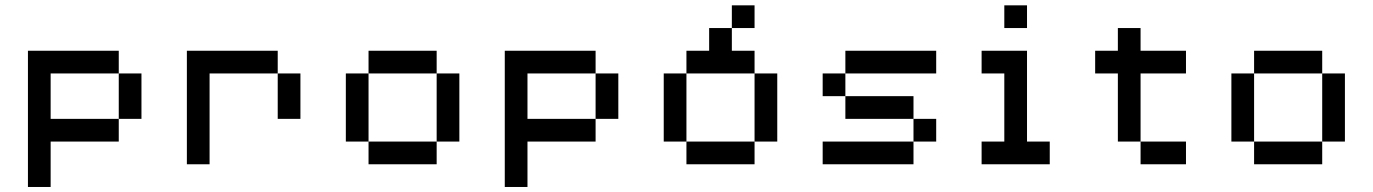

<svg xmlns="http://www.w3.org/2000/svg" viewBox="-20 -628 5248 734"><path d="M434 -347.2H520.8V-173.6H434ZM173.6 -347.2V-173.6H434V-86.8H173.6V86.8H86.8V-434H434V-347.2Z M1041.7 -347.2H781.2V0H694.4V-434H1041.7ZM1041.7 -347.2H1128.5V-173.6H1041.7Z M1649.3 -347.2H1736.1V-86.8H1649.3ZM1649.3 0H1388.9V-86.8H1649.3ZM1649.3 -347.2H1388.9V-434H1649.3ZM1388.9 -86.8H1302.1V-347.2H1388.9Z M2256.9 -347.2H2343.8V-173.6H2256.9ZM1996.5 -347.2V-173.6H2256.9V-86.8H1996.5V86.8H1909.7V-434H2256.9V-347.2Z M2864.6 -347.2H2604.2V-434H2691V-520.8H2777.8V-434H2864.6ZM2777.8 -607.6H2864.6V-520.8H2777.8ZM2604.2 -86.8H2517.4V-347.2H2604.2ZM2604.2 -86.8H2864.6V0H2604.2ZM2864.6 -347.2H2951.4V-86.8H2864.6Z M3211.8 -260.4H3472.2V-173.6H3211.8ZM3472.2 -86.8V0H3125V-86.8ZM3559 -347.2H3211.8V-434H3559ZM3472.2 -173.6H3559V-86.8H3472.2ZM3211.8 -260.4H3125V-347.2H3211.8Z M3732.6 0V-86.8H3819.4V-347.2H3732.6V-434H3906.2V-86.8H3993.1V0ZM3819.4 -520.8V-607.6H3906.2V-520.8Z M4340.3 -86.8H4513.9V0H4340.3ZM4340.3 -86.8H4253.5V-347.2H4166.7V-434H4253.5V-520.8H4340.3V-434H4513.9V-347.2H4340.3Z M5034.7 -347.2H5121.5V-86.8H5034.7ZM5034.7 0H4774.3V-86.8H5034.7ZM5034.7 -347.2H4774.3V-434H5034.7ZM4774.3 -86.8H4687.5V-347.2H4774.3Z"/></svg>

Font: 8-bit Operator+ 8
Style: Regular
Weight: 400
Designer: GrandChaos9000
Version: Version 1.3.0 - August 1, 2014